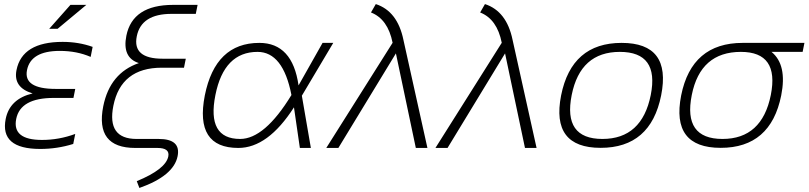

<svg xmlns="http://www.w3.org/2000/svg" viewBox="-20 -722 3946 937"><path d="M422.4 -444.3Q355 -473.6 272 -473.6Q130.4 -473.6 111.8 -379.9Q93.3 -288.1 252 -288.1H347.2L338.4 -244.1H241.7Q79.6 -244.1 59.1 -141.6Q38.6 -39.1 185.1 -39.1Q268.1 -39.1 347.2 -68.4L337.4 -19.5Q259.3 4.9 176.3 4.9Q-21.5 4.9 7.8 -141.6Q27.3 -239.3 139.2 -266.1Q43.5 -294.9 60.5 -379.9Q87.9 -517.6 285.6 -517.6Q363.8 -517.6 432.1 -493.2ZM323.7 -698.2H401.4L261.2 -581.5H220.2Z M825.2 -698.2H944.3L935.5 -654.3H816.9Q669.4 -654.3 647.5 -544.9Q625.5 -435.5 773.4 -435.5H886.7L877.9 -391.6H769.5Q570.3 -391.6 533.2 -205.6Q501 -43.9 646.5 -43.9H754.4Q863.8 -43.9 846.7 40.5Q827.6 136.2 660.2 195.3L647.5 162.1Q788.6 104 801.3 41.5Q809.6 0 748 0H640.1Q443.4 0 483.9 -203.6Q516.6 -365.7 657.7 -414.1Q575.2 -440.4 596.7 -547.9Q627 -698.2 825.2 -698.2Z M979.5 -256.3Q1030.8 -512.7 1245.6 -512.7Q1407.2 -512.7 1437 -305.2L1554.2 -512.7H1606.4L1453.1 -254.9L1497.1 0H1443.4L1414.6 -198.2Q1287.6 0 1143.1 0Q929.2 0 979.5 -256.3ZM1151.9 -43.9Q1271.5 -43.9 1402.3 -258.3Q1361.3 -468.8 1236.8 -468.8Q1073.2 -468.8 1031.2 -258.3Q988.3 -43.9 1151.9 -43.9Z M1896 -513.2Q1873 -628.9 1790.5 -661.1L1814 -702.1Q1919.9 -667.5 1948.7 -527.8L2065.9 0H2009.3L1912.1 -461.4L1631.3 0H1572.3Z M2428.7 -513.2Q2405.8 -628.9 2323.2 -661.1L2346.7 -702.1Q2452.6 -667.5 2481.4 -527.8L2598.6 0H2542L2444.8 -461.4L2164.1 0H2105Z M2919.9 -43.9Q3112.8 -43.9 3155.8 -258.3Q3197.8 -468.8 3004.9 -468.8Q2812 -468.8 2770 -258.3Q2727.1 -43.9 2919.9 -43.9ZM2718.3 -256.3Q2769.5 -512.7 3013.7 -512.7Q3257.8 -512.7 3206.5 -256.3Q3155.3 -0.5 2911.1 -0.5Q2668 -0.5 2718.3 -256.3Z M3505.9 -43.9Q3698.7 -43.9 3741.7 -258.3Q3783.7 -468.8 3595.7 -468.8Q3397.9 -468.8 3356 -258.3Q3313 -43.9 3505.9 -43.9ZM3304.2 -256.3Q3355.5 -512.7 3604.5 -512.7H3905.8L3897 -468.8H3745.1Q3822.3 -405.8 3792.5 -256.3Q3741.2 -0.5 3497.1 -0.5Q3253.9 -0.5 3304.2 -256.3Z"/></svg>

Font: Sansation Light
Style: Light Italic
Weight: 300
Designer: Bernd Montag
Version: Version 1.301